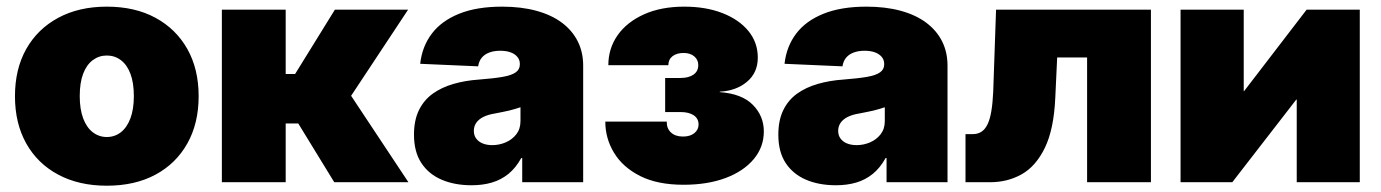

<svg xmlns="http://www.w3.org/2000/svg" viewBox="-20 -559 4237 589"><path d="M307.6 10.7Q222.2 10.7 158.7 -23.2Q95.2 -57.1 60.5 -118.9Q25.9 -180.7 25.9 -263.7Q25.9 -347.2 60.5 -408.7Q95.2 -470.2 158.7 -504.4Q222.2 -538.6 307.6 -538.6Q394 -538.6 457 -504.4Q520 -470.2 554.7 -408.7Q589.4 -347.2 589.4 -263.7Q589.4 -180.7 554.7 -118.9Q520 -57.1 457 -23.2Q394 10.7 307.6 10.7ZM307.6 -138.7Q332 -138.7 350.8 -153.3Q369.6 -168 380.1 -196Q390.6 -224.1 390.6 -264.2Q390.6 -305.2 380.1 -332.8Q369.6 -360.4 350.8 -374.5Q332 -388.7 307.6 -388.7Q283.7 -388.7 264.6 -374.5Q245.6 -360.4 235.1 -332.8Q224.6 -305.2 224.6 -264.2Q224.6 -224.1 235.1 -196Q245.6 -168 264.6 -153.3Q283.7 -138.7 307.6 -138.7Z M660.6 0V-529.3H856.4V-332H885.3L1007.3 -529.3H1231.9L1057.1 -265.1L1232.9 0H1005.4L895 -180.2H856.4V0Z M1426.8 9.3Q1374.5 9.3 1334.7 -7.8Q1294.9 -24.9 1272.5 -59.1Q1250 -93.3 1250 -146Q1250 -189.9 1265.1 -220.9Q1280.3 -252 1307.4 -271.5Q1334.5 -291 1370.8 -301.5Q1407.2 -312 1449.2 -314.9Q1494.6 -318.4 1522.2 -323.2Q1549.8 -328.1 1562.3 -337.2Q1574.7 -346.2 1574.7 -361.3V-363.3Q1574.7 -375.5 1567.1 -384.5Q1559.6 -393.6 1546.4 -398.4Q1533.2 -403.3 1514.6 -403.3Q1495.6 -403.3 1481.2 -397.9Q1466.8 -392.6 1458 -382.1Q1449.2 -371.6 1446.8 -355.5L1269 -363.3Q1274.9 -416.5 1304.7 -455.8Q1334.5 -495.1 1388.4 -516.8Q1442.4 -538.6 1520.5 -538.6Q1579.1 -538.6 1625.5 -525.9Q1671.9 -513.2 1703.9 -489.3Q1735.8 -465.3 1752.4 -432.1Q1769 -398.9 1769 -357.9V0H1582V-74.2H1579.1Q1562 -43.5 1539.6 -25.4Q1517.1 -7.3 1489 1Q1460.9 9.3 1426.8 9.3ZM1490.2 -113.8Q1511.7 -113.8 1531.5 -122.3Q1551.3 -130.9 1564 -147.2Q1576.7 -163.6 1576.7 -187.5V-230Q1568.8 -227.5 1560.5 -224.9Q1552.2 -222.2 1542.7 -220Q1533.2 -217.8 1522.2 -215.6Q1511.2 -213.4 1498.5 -210.9Q1477.1 -207.5 1462.6 -200.2Q1448.2 -192.9 1440.9 -182.1Q1433.6 -171.4 1433.6 -157.7Q1433.6 -143.6 1440.9 -133.8Q1448.2 -124 1460.9 -118.9Q1473.6 -113.8 1490.2 -113.8Z M2076.7 7.8Q1997.1 7.8 1943.8 -19Q1890.6 -45.9 1863.8 -90.1Q1836.9 -134.3 1836.9 -186H2025.4Q2024.9 -165 2038.3 -152.6Q2051.8 -140.1 2075.2 -140.1Q2097.2 -140.1 2110.1 -150.6Q2123 -161.1 2123 -176.8Q2123 -195.3 2108.2 -205.3Q2093.3 -215.3 2067.4 -215.3H2020.5V-319.8H2067.4Q2092.8 -319.8 2107.4 -330.1Q2122.1 -340.3 2122.1 -359.4Q2122.1 -375.5 2109.9 -386Q2097.7 -396.5 2077.1 -396.5Q2055.7 -396.5 2043 -386.5Q2030.3 -376.5 2030.3 -358.9H1846.2Q1846.2 -410.2 1874.5 -450.7Q1902.8 -491.2 1955.3 -514.9Q2007.8 -538.6 2079.1 -538.6Q2145.5 -538.6 2196.3 -518.8Q2247.1 -499 2275.9 -463.9Q2304.7 -428.7 2304.7 -382.3Q2304.7 -335.9 2271.5 -308.1Q2238.3 -280.3 2188 -277.8V-276.4Q2255.9 -271.5 2289.6 -237.3Q2323.2 -203.1 2323.2 -155.8Q2323.2 -107.9 2292.2 -70.8Q2261.2 -33.7 2205.8 -12.9Q2150.4 7.8 2076.7 7.8Z M2544.4 9.3Q2492.2 9.3 2452.4 -7.8Q2412.6 -24.9 2390.1 -59.1Q2367.7 -93.3 2367.7 -146Q2367.7 -189.9 2382.8 -220.9Q2397.9 -252 2425 -271.5Q2452.1 -291 2488.5 -301.5Q2524.9 -312 2566.9 -314.9Q2612.3 -318.4 2639.9 -323.2Q2667.5 -328.1 2679.9 -337.2Q2692.4 -346.2 2692.4 -361.3V-363.3Q2692.4 -375.5 2684.8 -384.5Q2677.2 -393.6 2664.1 -398.4Q2650.9 -403.3 2632.3 -403.3Q2613.3 -403.3 2598.9 -397.9Q2584.5 -392.6 2575.7 -382.1Q2566.9 -371.6 2564.5 -355.5L2386.7 -363.3Q2392.6 -416.5 2422.4 -455.8Q2452.1 -495.1 2506.1 -516.8Q2560.1 -538.6 2638.2 -538.6Q2696.8 -538.6 2743.2 -525.9Q2789.6 -513.2 2821.5 -489.3Q2853.5 -465.3 2870.1 -432.1Q2886.7 -398.9 2886.7 -357.9V0H2699.7V-74.2H2696.8Q2679.7 -43.5 2657.2 -25.4Q2634.8 -7.3 2606.7 1Q2578.6 9.3 2544.4 9.3ZM2607.9 -113.8Q2629.4 -113.8 2649.2 -122.3Q2668.9 -130.9 2681.6 -147.2Q2694.3 -163.6 2694.3 -187.5V-230Q2686.5 -227.5 2678.2 -224.9Q2669.9 -222.2 2660.4 -220Q2650.9 -217.8 2639.9 -215.6Q2628.9 -213.4 2616.2 -210.9Q2594.7 -207.5 2580.3 -200.2Q2565.9 -192.9 2558.6 -182.1Q2551.3 -171.4 2551.3 -157.7Q2551.3 -143.6 2558.6 -133.8Q2565.9 -124 2578.6 -118.9Q2591.3 -113.8 2607.9 -113.8Z M2941.9 0V-147.5H2963.4Q2979.5 -147.5 2990.7 -154.8Q3002 -162.1 3009.5 -177.7Q3017.1 -193.4 3021.2 -218.5Q3025.4 -243.7 3026.9 -278.3L3035.6 -529.3H3510.7V0H3314.9V-382.8H3223.1L3217.3 -258.8Q3212.9 -162.1 3185.3 -105.5Q3157.7 -48.8 3114.3 -24.4Q3070.8 0 3017.1 0Z M4151.4 0H3958V-253.4H3956.5L3760.3 0H3601.6V-529.3H3795.4V-279.3H3796.4L3988.3 -529.3H4151.4Z"/></svg>

Font: Inter 24pt Black
Style: Regular
Weight: 900
Designer: Rasmus Andersson
Foundry: rsms
Version: Version 4.001;git-66647c0bb